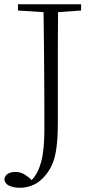

<svg xmlns="http://www.w3.org/2000/svg" viewBox="-26 -743 438 900"><path d="M58.1 -693.8V-723.1H354V-693.8L246.1 -686Q245.1 -613.3 245.1 -538.6Q245.1 -463.9 245.1 -388.2V-173.8Q245.1 -100.1 239 -53.2Q232.9 -6.3 220.5 23.4Q208 53.2 189 76.2Q163.6 108.4 132.6 122.8Q101.6 137.2 66.9 137.2Q38.6 137.2 17.8 127.9Q-2.9 118.7 -5.9 97.2Q-2.4 79.1 11.5 71Q25.4 63 44.9 63Q64 63 78.1 69.1Q92.3 75.2 111.8 90.8L122.1 101.1Q151.9 71.8 167 15.6Q182.1 -40.5 182.1 -138.2Q182.1 -192.4 181.9 -244.6Q181.6 -296.9 181.4 -357.9Q181.2 -418.9 180.4 -498.3Q179.7 -577.6 178.2 -686Z"/></svg>

Font: Source Han Serif TW ExtraLight
Style: Regular
Weight: 250
Designer: Ryoko NISHIZUKA Ë•øÂ°öÊ∂ºÂ≠ê (kana & ideographs); Frank Grie√ühammer (Latin, Greek & Cyrillic); Wenlong ZHANG Âº†ÊñáÈæô 
Foundry: Adobe
Version: Version 2.003;hotconv 1.1.1;makeotfexe 2.6.0